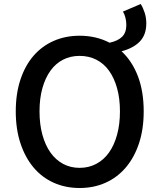

<svg xmlns="http://www.w3.org/2000/svg" viewBox="-20 -929 794 962"><path d="M379 -88Q425 -88 462.5 -108Q500 -128 526 -164.5Q552 -201 566.5 -253.5Q581 -306 581 -371Q581 -436 566.5 -487.5Q552 -539 526 -575Q500 -611 462.5 -630Q425 -649 379 -649Q333 -649 296 -630Q259 -611 233 -575Q207 -539 192.5 -487.5Q178 -436 178 -371Q178 -306 192.5 -253.5Q207 -201 233 -164.5Q259 -128 296 -108Q333 -88 379 -88ZM685 -909Q697 -890 705 -865Q713 -840 713 -812Q713 -755 681 -721.5Q649 -688 589 -672Q642 -623 671 -547Q700 -471 700 -371Q700 -282 676.5 -211Q653 -140 610.5 -90Q568 -40 509 -13.5Q450 13 379 13Q308 13 249 -13.5Q190 -40 148 -90Q106 -140 82.5 -211Q59 -282 59 -371Q59 -460 82.5 -530.5Q106 -601 148 -649.5Q190 -698 249 -724Q308 -750 379 -750Q462 -750 529 -715Q571 -724 592 -745Q613 -766 613 -804Q613 -822 608.5 -840Q604 -858 596 -871Z"/></svg>

Font: Kinto Sans Med
Style: Regular
Weight: 500
Designer: Authors: Ryoko NISHIZUKA  (kana & ideographs); Paul D. Hunt (Latin, Greek & Cyrillic); Wenlong ZHANG  (bopomofo); Sandol
Foundry: Adobe Systems Incorporated, ookami Inc.
Version: Version 0.001